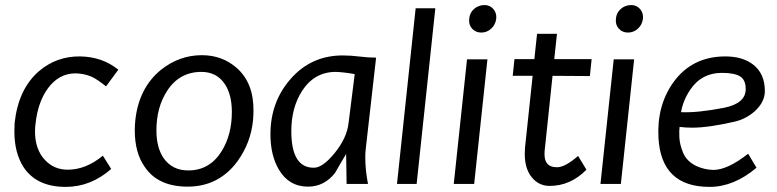

<svg xmlns="http://www.w3.org/2000/svg" viewBox="-20 -731 3089 763"><path d="M241.2 11.7Q125 11.7 73.2 -67.4Q37.1 -124 37.1 -209Q37.1 -225.6 38.1 -242.2Q52.7 -377 134.8 -448.2Q205.1 -507.8 297.9 -506.8Q385.7 -505.9 450.2 -454.1L401.4 -387.7Q366.2 -416 344.7 -425.8Q316.4 -438.5 280.3 -439.5Q212.9 -439.5 168.9 -377.9Q129.9 -323.2 121.1 -238.3Q119.1 -223.6 119.1 -209Q119.1 -136.7 159.2 -94.7Q195.3 -56.6 249 -56.6Q321.3 -56.6 388.7 -112.3L421.9 -59.6Q340.8 11.7 241.2 11.7Z M725.6 10.7Q607.4 10.7 554.7 -68.4Q515.6 -124 515.6 -212.9Q515.6 -232.4 517.6 -252Q531.2 -380.9 619.1 -453.1Q692.4 -511.7 782.2 -511.7Q863.3 -511.7 920.9 -460.9Q988.3 -401.4 987.3 -291Q987.3 -272.5 985.4 -252Q976.6 -163.1 922.9 -88.9Q848.6 10.7 725.6 10.7ZM780.3 -445.3Q692.4 -445.3 643.6 -369.1Q601.6 -303.7 601.6 -212.9Q601.6 -143.6 630.9 -101.6Q665 -53.7 728.5 -53.7Q813.5 -53.7 861.3 -130.9Q901.4 -196.3 901.4 -286.1Q901.4 -355.5 873 -397.5Q840.8 -445.3 780.3 -445.3Z M1389.6 -436.5Q1345.7 -444.3 1314.5 -445.3Q1229.5 -445.3 1180.7 -370.1Q1137.7 -303.7 1137.7 -210Q1137.7 -63.5 1227.5 -64.5Q1262.7 -64.5 1310.5 -123.5Q1358.4 -182.6 1365.2 -242.2ZM1474.6 -502 1433.6 -140.6Q1431.6 -125 1431.6 -105.5Q1431.6 -55.7 1442.4 0H1357.4L1355.5 -119.1Q1333 -82 1311.5 -43.9Q1268.6 10.7 1204.1 10.7Q1127.9 10.7 1087.9 -57.6Q1054.7 -114.3 1054.7 -197.3Q1054.7 -325.2 1133.8 -416Q1215.8 -510.7 1341.8 -510.7Q1374 -510.7 1408.7 -506.3Q1443.4 -502 1474.6 -502Z M1635.7 0H1557.6L1631.8 -698.2H1710Z M1892.6 -601.6Q1870.1 -601.6 1856 -617.2Q1841.8 -632.8 1844.7 -657.2Q1846.7 -680.7 1864.3 -695.8Q1881.8 -710.9 1905.3 -710.9Q1926.8 -710.9 1940.4 -695.3Q1954.1 -679.7 1952.1 -657.2Q1949.2 -632.8 1932.1 -617.2Q1915 -601.6 1892.6 -601.6ZM1783.2 0 1835.9 -495.1H1917L1864.3 0Z M2164.1 7.8Q2121.1 7.8 2093.3 -26.4Q2065.4 -60.5 2065.4 -119.1Q2065.4 -131.8 2066.4 -144.5L2096.7 -429.7H2017.6L2024.4 -496.1H2103.5L2114.3 -596.7H2193.4L2182.6 -496.1H2331.1L2324.2 -428.7L2175.8 -429.7L2144.5 -132.8Q2137.7 -65.4 2194.3 -66.4Q2225.6 -66.4 2277.3 -111.3L2310.5 -56.6Q2247.1 7.8 2164.1 7.8Z M2475.6 -601.6Q2453.1 -601.6 2439 -617.2Q2424.8 -632.8 2427.7 -657.2Q2429.7 -680.7 2447.3 -695.8Q2464.8 -710.9 2488.3 -710.9Q2509.8 -710.9 2523.4 -695.3Q2537.1 -679.7 2535.2 -657.2Q2532.2 -632.8 2515.1 -617.2Q2498 -601.6 2475.6 -601.6ZM2366.2 0 2418.9 -495.1H2500L2447.3 0Z M2943.4 -377.9Q2943.4 -413.1 2921.4 -427.2Q2899.4 -441.4 2848.6 -441.4Q2767.6 -441.4 2722.7 -374Q2694.3 -332 2686.5 -285.2Q2752 -282.2 2857.4 -302.7Q2944.3 -320.3 2943.4 -377.9ZM2680.7 -226.6Q2678.7 -212.9 2679.7 -186.5Q2680.7 -157.2 2694.8 -123.5Q2709 -89.8 2747.1 -71.3Q2779.3 -56.6 2814.5 -55.7Q2871.1 -55.7 2953.1 -120.1L2986.3 -64.5Q2896.5 11.7 2799.8 11.7Q2607.4 11.7 2596.7 -183.6Q2589.8 -311.5 2656.2 -404.3Q2730.5 -506.8 2862.3 -506.8Q2930.7 -506.8 2972.7 -474.6Q3019.5 -438.5 3019.5 -369.1Q3019.5 -325.2 2978.5 -288.1Q2942.4 -256.8 2897.5 -247.1Q2794.9 -223.6 2730.5 -223.6Q2707 -223.6 2680.7 -226.6Z"/></svg>

Font: Puritan
Style: Italic
Weight: 400
Version: 2.0a